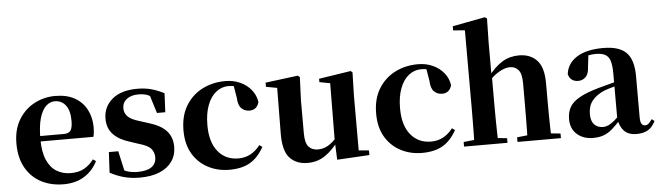

<svg xmlns="http://www.w3.org/2000/svg" viewBox="-50 -1023 4264 1242"><g transform="rotate(-5 2081.5 -402.5)"><path d="M320 17Q237 17 173.5 -16.5Q110 -50 73.5 -114.5Q37 -179 37 -272Q37 -363 76 -427Q115 -491 178 -524Q241 -557 313 -557Q389 -557 440.5 -527.5Q492 -498 518 -447Q544 -396 544 -333Q544 -299 537 -272H101V-307H347Q381 -307 393 -325.5Q405 -344 405 -388Q405 -454 378.5 -488.5Q352 -523 307 -523Q276 -523 250 -498.5Q224 -474 209 -422Q194 -370 194 -286Q194 -204 217 -151.5Q240 -99 280 -75Q320 -51 371 -51Q424 -51 459.5 -71.5Q495 -92 521 -127L540 -114Q508 -51 452 -17Q396 17 320 17Z M814 17Q758 17 711.5 4.5Q665 -8 621 -32L628 -165H689L721 -21L670 -28V-64Q703 -42 733 -31.5Q763 -21 803 -21Q862 -21 893 -42.5Q924 -64 924 -106Q924 -138 904 -161.5Q884 -185 823 -202L766 -221Q700 -241 662.5 -280Q625 -319 625 -382Q625 -458 682.5 -507.5Q740 -557 847 -557Q896 -557 936.5 -546Q977 -535 1020 -513L1014 -390H960L917 -528L962 -512V-482Q932 -502 908.5 -511Q885 -520 850 -520Q803 -520 774.5 -498Q746 -476 746 -438Q746 -409 766.5 -386.5Q787 -364 845 -347L902 -329Q981 -305 1016.5 -264.5Q1052 -224 1052 -163Q1052 -108 1023.5 -67.5Q995 -27 942 -5Q889 17 814 17Z M1395 17Q1320 17 1257.5 -15.5Q1195 -48 1158 -110Q1121 -172 1121 -262Q1121 -358 1162 -424Q1203 -490 1270 -523.5Q1337 -557 1418 -557Q1471 -557 1514.5 -537Q1558 -517 1586 -482Q1614 -447 1620 -403Q1606 -353 1558 -353Q1528 -353 1506.5 -373Q1485 -393 1483 -443L1467 -538L1539 -493Q1511 -509 1487 -516Q1463 -523 1436 -523Q1391 -523 1355 -494.5Q1319 -466 1298.5 -412Q1278 -358 1278 -282Q1278 -172 1327.5 -111.5Q1377 -51 1460 -51Q1504 -51 1539.5 -70.5Q1575 -90 1601 -125L1620 -112Q1584 -46 1531 -14.5Q1478 17 1395 17Z M1904 17Q1830 17 1787.5 -29Q1745 -75 1746 -188L1749 -501L1780 -478L1677 -497V-524L1888 -551L1901 -541L1895 -391V-176Q1895 -113 1917 -88.5Q1939 -64 1978 -64Q2020 -64 2056.5 -90.5Q2093 -117 2121 -157L2157 -103H2104Q2067 -51 2017.5 -17Q1968 17 1904 17ZM2095 13 2090 -108V-111L2093 -484L2024 -497V-519L2232 -551L2243 -541L2239 -391V-35L2305 -29V1Z M2646 17Q2571 17 2508.5 -15.5Q2446 -48 2409 -110Q2372 -172 2372 -262Q2372 -358 2413 -424Q2454 -490 2521 -523.5Q2588 -557 2669 -557Q2722 -557 2765.5 -537Q2809 -517 2837 -482Q2865 -447 2871 -403Q2857 -353 2809 -353Q2779 -353 2757.5 -373Q2736 -393 2734 -443L2718 -538L2790 -493Q2762 -509 2738 -516Q2714 -523 2687 -523Q2642 -523 2606 -494.5Q2570 -466 2549.5 -412Q2529 -358 2529 -282Q2529 -172 2578.5 -111.5Q2628 -51 2711 -51Q2755 -51 2790.5 -70.5Q2826 -90 2852 -125L2871 -112Q2835 -46 2782 -14.5Q2729 17 2646 17Z M2920 0V-30L3025 -41H3097L3202 -30V0ZM2988 0Q2989 -26 2989.5 -68Q2990 -110 2990.5 -156Q2991 -202 2991 -236V-749L2915 -755V-782L3126 -822L3140 -813L3137 -653V-451L3139 -437V-236Q3139 -202 3139.5 -156Q3140 -110 3141 -68Q3142 -26 3143 0ZM3267 0V-30L3370 -41H3440L3549 -30V0ZM3332 0Q3334 -26 3334.5 -67.5Q3335 -109 3335.5 -155Q3336 -201 3336 -236V-376Q3336 -437 3315 -461.5Q3294 -486 3260 -486Q3227 -486 3186.5 -462Q3146 -438 3103 -387L3071 -432H3117Q3168 -499 3216.5 -528Q3265 -557 3325 -557Q3398 -557 3441 -511.5Q3484 -466 3484 -363V-236Q3484 -201 3484.5 -155Q3485 -109 3486 -67.5Q3487 -26 3488 0Z M3757 17Q3694 17 3653 -19Q3612 -55 3612 -118Q3612 -163 3631 -196Q3650 -229 3696 -254.5Q3742 -280 3820 -302Q3859 -313 3909.5 -326Q3960 -339 4000 -349V-323Q3960 -313 3920 -302Q3880 -291 3856 -282Q3804 -260 3776.5 -225.5Q3749 -191 3749 -138Q3749 -93 3770.5 -70.5Q3792 -48 3828 -48Q3842 -48 3859.5 -55Q3877 -62 3900.5 -81Q3924 -100 3956 -136L3973 -81H3935Q3907 -50 3882 -28Q3857 -6 3827.5 5.5Q3798 17 3757 17ZM4040 16Q3986 16 3958.5 -13.5Q3931 -43 3923 -92V-95V-387Q3923 -440 3913.5 -469.5Q3904 -499 3881.5 -511Q3859 -523 3821 -523Q3796 -523 3769.5 -517.5Q3743 -512 3706 -498L3773 -523L3764 -446Q3762 -398 3741.5 -378.5Q3721 -359 3694 -359Q3642 -359 3629 -408Q3637 -477 3699 -517Q3761 -557 3872 -557Q3976 -557 4022 -510Q4068 -463 4068 -357V-91Q4068 -60 4076 -47.5Q4084 -35 4099 -35Q4111 -35 4121 -43Q4131 -51 4144 -71L4162 -58Q4143 -19 4114 -1.5Q4085 16 4040 16Z"/></g></svg>

Font: Noto Serif TC ExtraBold
Style: Regular
Weight: 800
Designer: Ryoko NISHIZUKA 西塚涼子 (kana & ideographs); Frank Grießhammer (Latin, Greek & Cyrillic); Wenlong ZHANG 张文龙 (bopomofo); San
Foundry: Adobe
Version: Version 2.002-H1;hotconv 1.1.0;makeotfexe 2.6.0